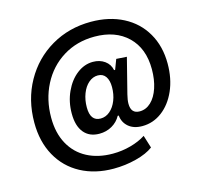

<svg xmlns="http://www.w3.org/2000/svg" viewBox="-117 -860 1117 1082"><g transform="rotate(-15 441.5 -318.5)"><path d="M50 -268Q50 -401 109.5 -507.5Q169 -614 272.5 -674.5Q376 -735 504 -735Q611 -735 692 -693Q773 -651 817.5 -574Q862 -497 862 -396Q862 -308 831.5 -239Q801 -170 749 -131Q697 -92 634 -92Q584 -92 554 -117.5Q524 -143 520 -184H514Q496 -151 463 -132Q430 -113 389 -113Q331 -113 299 -152Q267 -191 267 -263Q267 -331 293.5 -389Q320 -447 363.5 -480.5Q407 -514 457 -514Q497 -514 525.5 -493.5Q554 -473 561 -438H567L589 -496L650 -492L598 -287Q590 -255 590 -234Q590 -176 641 -176Q678 -176 707 -203.5Q736 -231 752 -279.5Q768 -328 768 -388Q768 -510 696 -579.5Q624 -649 502 -649Q399 -649 318.5 -599Q238 -549 193.5 -462.5Q149 -376 149 -271Q149 -181 184.5 -116.5Q220 -52 284 -18.5Q348 15 433 15Q487 15 538 1Q589 -13 626 -37L649 37Q612 65 548 81.5Q484 98 416 98Q308 98 225 53.5Q142 9 96 -74Q50 -157 50 -268ZM525 -349Q525 -388 509.5 -410.5Q494 -433 464 -433Q435 -433 410.5 -412Q386 -391 372 -354.5Q358 -318 358 -275Q358 -194 418 -194Q448 -194 472.5 -215Q497 -236 511 -271.5Q525 -307 525 -349Z"/></g></svg>

Font: Mona Sans ExtraBold
Style: Italic
Weight: 800
Italic angle: -11.7°
Designer: Deni Anggara
Foundry: GitHub
Version: Version 2.000